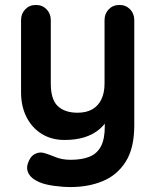

<svg xmlns="http://www.w3.org/2000/svg" viewBox="-20 -555 627 775"><path d="M462 -535Q488 -535 505 -517.5Q522 -500 522 -474V-49Q522 43 487.5 97.5Q453 152 395 176Q337 200 265 200Q233 200 197 195Q161 190 138 180Q108 167 96.5 147.5Q85 128 92 106Q101 77 121 66.5Q141 56 163 64Q179 69 205 79.5Q231 90 265 90Q311 90 341.5 77.5Q372 65 387.5 35.5Q403 6 403 -45V-112L424 -88Q407 -55 381.5 -33.5Q356 -12 321 -1Q286 10 241 10Q188 10 148.5 -14.5Q109 -39 87 -82.5Q65 -126 65 -182V-474Q65 -500 82 -517.5Q99 -535 125 -535Q151 -535 168 -517.5Q185 -500 185 -474V-218Q185 -153 213.5 -126.5Q242 -100 293 -100Q328 -100 352 -113.5Q376 -127 389 -153.5Q402 -180 402 -218V-474Q402 -500 419 -517.5Q436 -535 462 -535Z"/></svg>

Font: zvoove
Style: Bold
Weight: 700
Designer: Vernon Adams (Nunito) & Andrew Paglinawan (Quicksand)
Foundry: zvoove
Version: Version 3.006